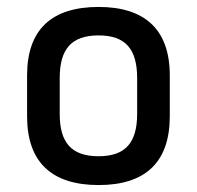

<svg xmlns="http://www.w3.org/2000/svg" viewBox="-20 -521 567 553"><path d="M264 12C399 12 469 -54 469 -186V-304C469 -436 397 -501 264 -501C129 -501 58 -436 58 -304V-186C58 -54 129 12 264 12ZM264 -71C185 -71 152 -111 152 -193V-296C152 -379 185 -419 264 -419C342 -419 375 -379 375 -296V-193C375 -111 342 -71 264 -71Z"/></svg>

Font: Sofia Sans Cond SemiBold
Style: Regular
Weight: 600
Width: 3
Designer: Botio Nikoltchev, Ani Petrova
Foundry: lettersoup
Version: Version 4.100